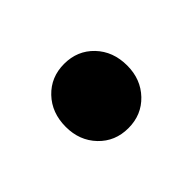

<svg xmlns="http://www.w3.org/2000/svg" viewBox="-50 -451 327 327"><g transform="rotate(-45 114.0 -287.5)"><path d="M188 -287Q188 -254 167 -232Q146 -210 114 -210Q82 -210 61 -232Q40 -254 40 -287Q40 -321 61 -343Q82 -365 114 -365Q146 -365 167 -343Q188 -321 188 -287Z"/></g></svg>

Font: Montserrat arm Medium
Style: Regular
Weight: 500
Designer: Julieta Ulanovsky
Foundry: Julieta Ulanovsky
Version: Version 6.000;PS 006.000;hotconv 1.0.88;makeotf.lib2.5.64775